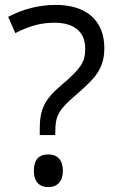

<svg xmlns="http://www.w3.org/2000/svg" viewBox="-20 -744 469 778"><path d="M204.1 -196.8H141.1V-223.1C141.1 -299.3 160.2 -340.3 224.1 -395C312.5 -469.7 325.2 -494.6 325.2 -547.9C325.2 -614.3 281.2 -651.9 201.2 -651.9C149.9 -651.9 105 -641.6 42 -609.9L13.2 -675.8C74.7 -708 139.2 -724.1 206.1 -724.1C330.6 -724.1 402.8 -660.2 402.8 -548.8C402.8 -501.5 390.1 -467.3 365.2 -435.1C353 -418.9 326.2 -392.6 285.2 -356.9C219.2 -300.8 204.1 -274.9 204.1 -212.9ZM117.2 -51.8C117.2 -96.2 136.7 -118.2 175.8 -118.2C213.4 -118.2 234.9 -94.7 234.9 -51.8C234.9 -10.3 212.9 14.2 175.8 14.2C142.1 14.2 117.2 -4.9 117.2 -51.8Z"/></svg>

Font: OpenSansEmoji
Style: Regular
Weight: 400
Foundry: MorbZ
Version: Version 1.000;PS 001.000;hotconv 1.0.70;makeotf.lib2.5.58329